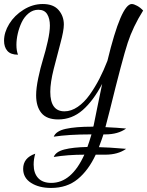

<svg xmlns="http://www.w3.org/2000/svg" viewBox="-20 -740 726 947"><path d="M153.8 18.1Q146 44.9 146 71.8Q146 114.3 168.2 138.2Q190.4 162.1 232.9 162.1Q333 162.1 396 22.9Q314.5 22.9 245.1 34.2Q254.9 8.3 297.4 -2.7Q339.8 -13.7 411.1 -15.1Q419.9 -38.6 431.2 -77.1H425.8Q319.8 -77.1 245.1 -65.9Q255.9 -93.8 304.4 -104.5Q353 -115.2 434.1 -115.2H439.9L441.9 -121.1Q445.8 -138.7 459.7 -209.2Q473.6 -279.8 483.9 -326.2Q440.4 -243.2 387.7 -197Q335 -150.9 267.1 -150.9Q210.4 -150.9 184.3 -182.6Q158.2 -214.4 158.2 -270Q158.2 -305.2 168.7 -355.2Q179.2 -405.3 192.1 -447.3Q205.1 -489.3 215.6 -536.4Q226.1 -583.5 226.1 -613.8Q226.1 -648.4 212.6 -670.2Q199.2 -691.9 168.9 -691.9Q142.6 -691.9 121.1 -674.3Q99.6 -656.7 86.9 -629.9Q74.2 -603 67.6 -574Q61 -544.9 61 -519Q61 -489.7 68.8 -470.2Q32.7 -470.2 16.4 -489Q0 -507.8 0 -539.1Q0 -580.6 25.6 -622.3Q51.3 -664.1 96.2 -692.1Q141.1 -720.2 190.9 -720.2Q243.7 -720.2 269.3 -690.2Q294.9 -660.2 294.9 -619.1Q294.9 -588.9 278.3 -527.8Q261.7 -466.8 244.9 -399.7Q228 -332.5 228 -287.1Q228 -190.9 297.9 -190.9Q331.1 -190.9 363.3 -212.9Q395.5 -234.9 422.4 -272.7Q449.2 -310.5 470.2 -351.3Q491.2 -392.1 509.8 -439.9Q577.6 -720.2 629.9 -720.2Q640.1 -720.2 656.2 -711.4Q672.4 -702.6 686 -688Q635.7 -607.9 609.9 -528.8Q584 -449.7 521 -193.8Q502.9 -123 500 -112.8Q557.6 -110.4 602.1 -106Q562 -77.1 499 -77.1H490.2Q485.4 -61 467.8 -14.2Q508.8 -13.7 602.1 -5.9Q562 22.9 499 22.9H452.1Q416.5 99.6 363.5 143.3Q310.5 187 231.9 187Q172.4 187 133.3 162.1Q94.2 137.2 94.2 92.8Q94.2 38.6 153.8 18.1Z"/></svg>

Font: Dancing Script OT
Style: Regular
Weight: 400
Foundry: Pablo Impallari. www.impallari.com
Version: Version 1.000